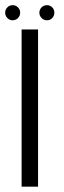

<svg xmlns="http://www.w3.org/2000/svg" viewBox="-26 -704 242 724"><path d="M55.5 0H117.5V-593H55.5ZM21.5 -627.5Q33.5 -627.5 41.8 -636Q50 -644.5 50 -656Q50 -668 41.8 -676.2Q33.5 -684.5 21.5 -684.5Q10 -684.5 1.8 -676.2Q-6.5 -668 -6.5 -656Q-6.5 -644.5 1.8 -636Q10 -627.5 21.5 -627.5ZM151 -627.5Q163 -627.5 171 -636Q179 -644.5 179 -656Q179 -668 171 -676.2Q163 -684.5 151 -684.5Q139 -684.5 130.8 -676.2Q122.5 -668 122.5 -656Q122.5 -644.5 130.8 -636Q139 -627.5 151 -627.5Z"/></svg>

Font: Anybody UltraCondensed Thin Light
Style: Regular
Weight: 300
Version: Version 1.111